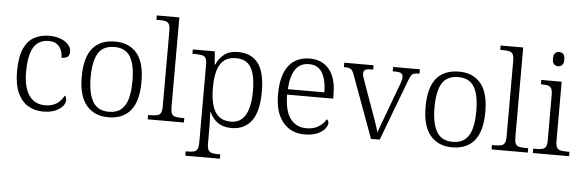

<svg xmlns="http://www.w3.org/2000/svg" viewBox="-57 -960 4245 1399"><g transform="rotate(5 2065.0 -260.0)"><path d="M272 10Q212 10 163.5 -18.5Q115 -47 87 -108Q59 -169 59 -264Q59 -371 86.5 -432Q114 -493 162 -518.5Q210 -544 271 -544Q315 -544 351.5 -531Q388 -518 410 -494.5Q432 -471 432 -439Q432 -423 425.5 -412.5Q419 -402 406 -397.5Q393 -393 373 -392Q373 -423 362.5 -448.5Q352 -474 329.5 -490Q307 -506 269 -506Q226 -506 193.5 -484Q161 -462 143 -409.5Q125 -357 125 -265Q125 -190 144 -139Q163 -88 198 -62.5Q233 -37 283 -37Q319 -37 346 -48Q373 -59 391.5 -78Q410 -97 421 -120Q428 -114 431 -106Q434 -98 434 -86Q434 -66 416 -43.5Q398 -21 362 -5.5Q326 10 272 10Z M749 10Q648 10 590 -58.5Q532 -127 532 -268Q532 -408 588 -476Q644 -544 753 -544Q855 -544 912 -477Q969 -410 969 -268Q969 -127 913 -58.5Q857 10 749 10ZM750 -30Q806 -30 840 -58Q874 -86 888.5 -139.5Q903 -193 903 -268Q903 -387 867.5 -445.5Q832 -504 752 -504Q668 -504 632.5 -445Q597 -386 597 -268Q597 -153 633 -91.5Q669 -30 750 -30Z M1038 0V-32H1059Q1088 -32 1105.5 -36.5Q1123 -41 1131 -56.5Q1139 -72 1139 -105V-655Q1139 -689 1131 -704Q1123 -719 1106 -723.5Q1089 -728 1064 -728H1038V-760H1203V-105Q1203 -72 1210.5 -56.5Q1218 -41 1236 -36.5Q1254 -32 1282 -32H1303V0Z M1334 240V208H1352Q1378 208 1395 203.5Q1412 199 1419.5 183Q1427 167 1427 133V-433Q1427 -466 1419 -480.5Q1411 -495 1393.5 -499.5Q1376 -504 1348 -504H1321V-536H1482L1489 -440H1493Q1513 -486 1550.5 -516Q1588 -546 1650 -546Q1750 -546 1799.5 -480Q1849 -414 1849 -273Q1849 -127 1797 -58.5Q1745 10 1651 10Q1590 10 1551 -17.5Q1512 -45 1491 -93H1488Q1488 -72 1489.5 -41Q1491 -10 1491 25V136Q1491 169 1499.5 184Q1508 199 1524.5 203.5Q1541 208 1567 208H1587V240ZM1643 -36Q1714 -36 1749 -97Q1784 -158 1784 -271Q1784 -385 1751.5 -442.5Q1719 -500 1641 -500Q1585 -500 1552.5 -473Q1520 -446 1505.5 -395Q1491 -344 1491 -274Q1491 -200 1505.5 -146.5Q1520 -93 1553.5 -64.5Q1587 -36 1643 -36Z M2186 10Q2085 10 2026.5 -61.5Q1968 -133 1968 -263Q1968 -404 2022.5 -474Q2077 -544 2177 -544Q2268 -544 2319.5 -481Q2371 -418 2371 -299V-268H2034Q2035 -149 2077.5 -92.5Q2120 -36 2195 -36Q2249 -36 2284.5 -59Q2320 -82 2338 -114Q2344 -111 2348 -104Q2352 -97 2352 -87Q2352 -69 2334 -46Q2316 -23 2279 -6.5Q2242 10 2186 10ZM2303 -308Q2303 -396 2272.5 -449.5Q2242 -503 2175 -503Q2107 -503 2074 -451.5Q2041 -400 2036 -308Z M2505 -453Q2497 -476 2488.5 -486.5Q2480 -497 2466.5 -500.5Q2453 -504 2429 -504V-536H2643V-504H2625Q2595 -504 2583.5 -495.5Q2572 -487 2572 -468Q2572 -458 2577.5 -441.5Q2583 -425 2589 -408L2660 -210Q2670 -184 2680.5 -153.5Q2691 -123 2700 -96Q2709 -69 2714 -51Q2720 -71 2735.5 -113Q2751 -155 2771 -207L2837 -386Q2849 -416 2855 -436Q2861 -456 2861 -468Q2861 -487 2848.5 -495.5Q2836 -504 2804 -504H2786V-536H2982V-504H2974Q2953 -504 2940.5 -499.5Q2928 -495 2920 -481.5Q2912 -468 2901 -440L2735 0H2671Z M3264 10Q3163 10 3105 -58.5Q3047 -127 3047 -268Q3047 -408 3103 -476Q3159 -544 3268 -544Q3370 -544 3427 -477Q3484 -410 3484 -268Q3484 -127 3428 -58.5Q3372 10 3264 10ZM3265 -30Q3321 -30 3355 -58Q3389 -86 3403.5 -139.5Q3418 -193 3418 -268Q3418 -387 3382.5 -445.5Q3347 -504 3267 -504Q3183 -504 3147.5 -445Q3112 -386 3112 -268Q3112 -153 3148 -91.5Q3184 -30 3265 -30Z M3553 0V-32H3574Q3603 -32 3620.5 -36.5Q3638 -41 3646 -56.5Q3654 -72 3654 -105V-655Q3654 -689 3646 -704Q3638 -719 3621 -723.5Q3604 -728 3579 -728H3553V-760H3718V-105Q3718 -72 3725.5 -56.5Q3733 -41 3751 -36.5Q3769 -32 3797 -32H3818V0Z M3855 0V-32H3875Q3904 -32 3921.5 -36.5Q3939 -41 3947 -55.5Q3955 -70 3955 -102V-431Q3955 -465 3947 -480Q3939 -495 3922.5 -499.5Q3906 -504 3880 -504H3870V-536H4019V-105Q4019 -72 4027 -56.5Q4035 -41 4052.5 -36.5Q4070 -32 4099 -32H4120V0ZM3983 -646Q3965 -646 3953 -657.5Q3941 -669 3941 -698Q3941 -728 3953 -739Q3965 -750 3983 -750Q4000 -750 4012 -739Q4024 -728 4024 -698Q4024 -669 4012 -657.5Q4000 -646 3983 -646Z"/></g></svg>

Font: Noto Serif Hebrew Light
Style: Regular
Weight: 300
Version: Version 2.003